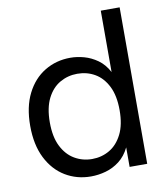

<svg xmlns="http://www.w3.org/2000/svg" viewBox="-81 -772 734 852"><g transform="rotate(-10 286.0 -346.5)"><path d="M260.8 12Q197.3 12 145.5 -19.2Q93.8 -50.4 63.6 -110.3Q33.4 -170.3 33.4 -255.6Q33.4 -340.9 63.4 -400.5Q93.4 -460.1 145.2 -491.4Q197 -522.7 260.8 -522.7Q291 -522.7 322.5 -514Q354.1 -505.3 382.7 -485Q411.3 -464.7 430.6 -428.5V-705H515.6V0H436.3V-87.9Q418 -50.3 389.2 -28.3Q360.4 -6.3 327.2 2.8Q294 12 260.8 12ZM279 -63.3Q322.5 -63.3 357.9 -84.2Q393.3 -105 414.8 -147.6Q436.3 -190.1 436.3 -255.7Q436.3 -321.3 414.8 -363.9Q393.3 -406.4 357.9 -426.9Q322.5 -447.4 279 -447.4Q236.4 -447.4 200.6 -426.9Q164.8 -406.4 143.3 -363.9Q121.8 -321.3 121.8 -255.7Q121.8 -190.1 143.3 -147.6Q164.8 -105 200.6 -84.2Q236.4 -63.3 279 -63.3Z"/></g></svg>

Font: TikTok Sans Light
Style: Regular
Weight: 300
Version: Version 4.000